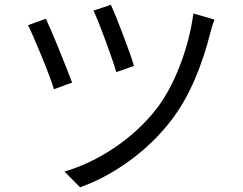

<svg xmlns="http://www.w3.org/2000/svg" viewBox="-20 -753 1017 804"><path d="M541.1 -476.9 466.8 -451Q454.6 -494.4 422 -582.7Q389.4 -671 371.5 -708.6L444.2 -733Q460.7 -698 495.1 -607.6Q529.5 -517.2 541.1 -476.9ZM861 -616.8Q835.9 -514.6 795.4 -419.9Q754.9 -325.2 698.1 -250.5Q624.1 -153.7 522.8 -80Q421.5 -6.2 315.2 31.2L250.1 -34.8Q357.4 -65.9 459 -134.3Q560.7 -202.8 633.2 -294.7Q690.8 -368.4 732.9 -477.4Q775 -586.3 789.8 -696.5L878.1 -671.1Q869.5 -649.2 861 -616.8ZM281.9 -407 205.8 -379.4Q191.9 -425.4 153.1 -520.2Q114.3 -615 97 -647.5L172.1 -674.6Q191.4 -633.8 226.2 -548.5Q261 -463.1 281.9 -407Z"/></svg>

Font: Min Sans VF VF
Style: Regular
Weight: 400
Designer: Jinseong-Kim, NotoSansCJK, Nunito
Foundry: Jinseong-Kim
Version: Version 1.420;Glyphs 3.1.2 (3151)